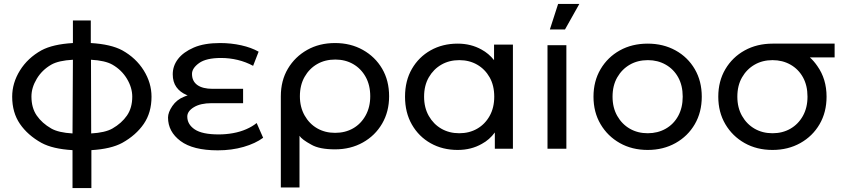

<svg xmlns="http://www.w3.org/2000/svg" viewBox="-20 -757 4309 977"><path d="M349 200V7Q248 1 191 -30Q121 -69 81.5 -126.5Q42 -184 42 -265Q42 -335 81.5 -398.5Q121 -462 191 -501Q249 -532 351 -538V-653H442V-538Q544 -532 602 -501Q672 -462 711.5 -398.5Q751 -335 751 -265Q751 -184 711.5 -126.5Q672 -69 602 -30Q545 1 445 7V200ZM351 -453Q278 -449 241 -428Q194 -401 167 -356Q140 -311 140 -266Q140 -208 167 -169Q194 -130 241 -103Q278 -82 349 -78ZM444 -78Q515 -82 552 -103Q599 -130 626 -169Q653 -208 653 -265Q653 -311 626 -356Q599 -401 552 -428Q515 -449 443 -453Z M1319 -56Q1280 -27 1219.5 -9.5Q1159 8 1088 8Q962 8 898.5 -39.5Q835 -87 835 -159Q835 -185 857 -217.5Q879 -250 917 -265Q926 -269 935 -272Q932 -273 929 -274Q896 -288 877.5 -314Q859 -340 859 -379Q859 -422 886 -457Q913 -492 966 -515Q1019 -538 1100 -538Q1156 -538 1207.5 -526.5Q1259 -515 1296 -494L1268 -422Q1231 -442 1189.5 -452Q1148 -462 1105 -462Q1029 -462 993 -436Q957 -410 957 -381Q957 -344 984 -324.5Q1011 -305 1062 -305H1217V-232H1057Q1000 -232 966.5 -211.5Q933 -191 933 -164Q933 -124 971 -98.5Q1009 -73 1093 -73Q1130 -73 1166 -79.5Q1202 -86 1233 -99.5Q1264 -113 1286 -131Z M1685 3Q1605 3 1564 -21Q1516 -47 1504 -66V197H1409V-267Q1409 -347 1445 -407.5Q1481 -468 1543 -503Q1605 -538 1685 -538Q1764 -538 1826.5 -503Q1889 -468 1924.5 -407.5Q1960 -347 1960 -267Q1960 -189 1924.5 -128Q1889 -67 1826.5 -32Q1764 3 1685 3ZM1685 -81Q1737 -81 1777 -104Q1817 -127 1840.5 -169.5Q1864 -212 1864 -267Q1864 -324 1840.5 -366Q1817 -408 1777 -431Q1737 -454 1686 -454Q1634 -454 1594 -431Q1554 -408 1530 -366Q1506 -324 1506 -267Q1506 -212 1530 -169.5Q1554 -127 1594 -104Q1634 -81 1685 -81Z M2309 6Q2232 6 2171.5 -28Q2111 -62 2076 -123Q2041 -184 2041 -265Q2041 -346 2076 -406.5Q2111 -467 2171.5 -501Q2232 -535 2309 -535Q2376 -535 2430 -505Q2467 -485 2494 -451V-530H2590V0H2498V-83Q2471 -46 2432 -25Q2378 6 2309 6ZM2317 -79Q2368 -79 2408 -102Q2448 -125 2471.5 -167Q2495 -209 2495 -265Q2495 -322 2471.5 -363.5Q2448 -405 2408 -428Q2368 -451 2317 -451Q2266 -451 2226 -428Q2186 -405 2162 -363.5Q2138 -322 2138 -265Q2138 -209 2162 -167Q2186 -125 2226 -102Q2266 -79 2317 -79Z M2766 0V-527H2862V0ZM2778 -607 2820 -737H2928L2855 -607Z M3276 6Q3196 6 3134 -29Q3072 -64 3036 -125Q3000 -186 3000 -265Q3000 -344 3036 -405Q3072 -466 3134 -500.5Q3196 -535 3276 -535Q3355 -535 3417.5 -500.5Q3480 -466 3515.5 -405Q3551 -344 3551 -265Q3551 -186 3515.5 -125Q3480 -64 3417.5 -29Q3355 6 3276 6ZM3276 -79Q3327 -79 3367.5 -102Q3408 -125 3431 -167Q3454 -209 3454 -265Q3454 -322 3431 -363.5Q3408 -405 3367.5 -428Q3327 -451 3277 -451Q3225 -451 3185 -428Q3145 -405 3121 -363.5Q3097 -322 3097 -265Q3097 -209 3121 -167Q3145 -125 3185 -102Q3225 -79 3276 -79Z M3911 6Q3831 6 3769 -29Q3707 -64 3671 -125Q3635 -186 3635 -265Q3635 -344 3671 -405Q3707 -466 3769.5 -500.5Q3832 -535 3912 -535Q3913 -535 3914 -535H3916Q3917 -535 3918 -535H3920Q3921 -535 3922 -535H3926Q3927 -535 3927 -535H3929Q3930 -535 3930 -535H3958Q3958 -535 3959 -535H3960Q3961 -535 3962 -535H3963Q3964 -535 3965 -535H3967Q3968 -535 3969 -535H3970Q3970 -535 3971 -535H3994Q3994 -535 3995 -535H3996Q3997 -535 3998 -535H4000Q4000 -535 4001 -535H4004Q4004 -535 4005 -535H4006Q4006 -535 4007 -535H4227V-465H4101Q4122 -446 4139 -421Q4186 -355 4186 -265Q4186 -186 4150.5 -125Q4115 -64 4052.5 -29Q3990 6 3911 6ZM3911 -79Q3962 -79 4002 -102Q4042 -125 4065.5 -167Q4089 -209 4089 -265Q4089 -322 4066 -363.5Q4043 -405 4002.5 -428Q3962 -451 3911 -451Q3860 -451 3820 -428Q3780 -405 3756 -363.5Q3732 -322 3732 -265Q3732 -209 3756 -167Q3780 -125 3820 -102Q3860 -79 3911 -79Z"/></svg>

Font: Montserrat Z Med
Style: Regular
Weight: 500
Designer: Julieta Ulanovsky
Foundry: Julieta Ulanovsky
Version: Version 8.000